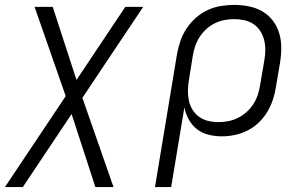

<svg xmlns="http://www.w3.org/2000/svg" viewBox="-33 -548 1253 783"><path d="M-13 215 235 -156 108 -520H182L279 -222L478 -520H551L303 -149L430 215H356L259 -83L60 215Z M599 215 689 -328Q694 -355 703 -381.5Q712 -408 728 -432Q744 -456 766 -475.5Q788 -495 814 -507Q840 -519 867.5 -523.5Q895 -528 922 -528Q953 -528 982.5 -522Q1012 -516 1037 -501.5Q1062 -487 1079.5 -464Q1097 -441 1105.5 -413Q1114 -385 1114 -354Q1114 -323 1109 -292L1092 -192Q1088 -166 1079.5 -140.5Q1071 -115 1056.5 -91Q1042 -67 1021.5 -47.5Q1001 -28 976 -15.5Q951 -3 924.5 2.5Q898 8 872 8Q844 8 817.5 1.5Q791 -5 770.5 -21Q750 -37 737 -60.5Q724 -84 719 -110L665 215ZM858 -50Q878 -50 898.5 -54Q919 -58 938 -67.5Q957 -77 973 -91.5Q989 -106 1000.5 -124Q1012 -142 1018.5 -162Q1025 -182 1028 -202L1045 -302Q1049 -323 1049 -344.5Q1049 -366 1044 -385.5Q1039 -405 1028 -422Q1017 -439 1000.5 -450Q984 -461 963.5 -465.5Q943 -470 921 -470Q901 -470 881 -466Q861 -462 842 -452.5Q823 -443 807 -428Q791 -413 780 -395.5Q769 -378 762.5 -358Q756 -338 753 -319L738 -225Q734 -203 733.5 -181.5Q733 -160 737 -139.5Q741 -119 751.5 -101.5Q762 -84 778.5 -72Q795 -60 815.5 -55Q836 -50 858 -50Z"/></svg>

Font: Iosevka SS04 Light Extended
Style: Italic
Weight: 300
Width: 7
Italic angle: -9°
Monospace: yes
Designer: Belleve Invis
Foundry: Belleve Invis
Version: Version 19.0.0; ttfautohint (v1.8.4)